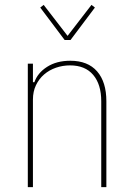

<svg xmlns="http://www.w3.org/2000/svg" viewBox="-20 -767 541 787"><path d="M94 0V-506H115V-430H121Q134 -468 173 -493Q212 -518 268 -518Q340 -518 378 -474.5Q416 -431 416 -352V0H395V-352Q395 -421 362 -460Q329 -499 267 -499Q237 -499 209.5 -489.5Q182 -480 161 -462Q140 -444 127.5 -418Q115 -392 115 -359V0ZM245 -603 145 -736 159 -747 257 -620 355 -747 369 -736 269 -603Z"/></svg>

Font: IBM Plex Sans Cond Thin
Style: Regular
Weight: 100
Width: 3
Designer: Mike Abbink, Paul van der Laan, Pieter van Rosmalen
Foundry: Bold Monday
Version: Version 1.3